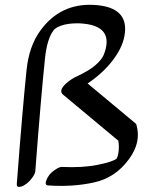

<svg xmlns="http://www.w3.org/2000/svg" viewBox="-20 -730 596 789"><path d="M66 37Q48 42 49 26Q73 -288 89 -441Q99 -541 147 -606Q228 -716 363 -710Q515 -703 491 -580Q481 -530 440.5 -478.5Q400 -427 340 -387L538 -222Q540 -220 541 -216Q561 -145 510 -76Q454 1 365 20Q278 39 178 32Q163 31 170 12Q179 -13 201.5 -29Q224 -45 234 -44Q319 -40 381 -52.5Q443 -65 459 -78Q465 -87 467.5 -109.5Q470 -132 466 -152L238 -342Q218 -361 261 -395Q271 -403 287 -412Q346 -439 372 -462Q398 -485 406 -504Q455 -627 307 -634Q273 -635 246 -629Q210 -620 199 -604Q173 -568 165 -491Q149 -339 125 -26Q124 -15 112 1Q100 17 87.5 26Q75 35 66 37Z"/></svg>

Font: Kavivanar
Style: Regular
Weight: 400
Designer: Tharique Azeez
Foundry: Tharique Azeez
Version: Version 1.88